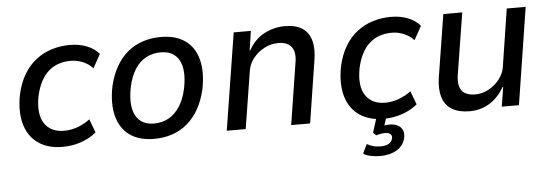

<svg xmlns="http://www.w3.org/2000/svg" viewBox="-47 -645 2811 980"><g transform="rotate(-5 1358.5 -154.5)"><path d="M254 9Q179 9 129.5 -26Q80 -61 62 -124.5Q44 -188 60 -274Q73 -334 99.5 -378.5Q126 -423 163 -451Q200 -479 244 -492.5Q288 -506 336 -506Q384 -506 423 -490.5Q462 -475 485 -447L446 -377Q425 -400 395 -412.5Q365 -425 333 -425Q302 -425 273.5 -416Q245 -407 221.5 -387Q198 -367 181 -335.5Q164 -304 154 -259Q137 -167 169.5 -119.5Q202 -72 270 -72Q305 -72 340 -85Q375 -98 402 -119L428 -50Q407 -32 379 -18.5Q351 -5 319.5 2Q288 9 254 9Z M724 9Q647 9 599 -25.5Q551 -60 534 -124Q517 -188 534 -275Q547 -332 571.5 -375.5Q596 -419 630.5 -448Q665 -477 708.5 -491.5Q752 -506 802 -506Q878 -506 926 -472Q974 -438 991 -374.5Q1008 -311 991 -224Q978 -166 953.5 -122.5Q929 -79 894.5 -49.5Q860 -20 817 -5.5Q774 9 724 9ZM730 -69Q771 -69 804 -87Q837 -105 861.5 -142Q886 -179 898 -236Q916 -329 888.5 -378.5Q861 -428 794 -428Q755 -428 721.5 -411Q688 -394 663.5 -357Q639 -320 627 -263Q609 -169 636.5 -119Q664 -69 730 -69Z M1096 0 1175 -497H1263L1248 -398H1251Q1282 -454 1332 -480Q1382 -506 1437 -506Q1493 -506 1526 -484.5Q1559 -463 1571 -421Q1583 -379 1573 -319L1523 0H1426L1475 -311Q1482 -348 1475.5 -372.5Q1469 -397 1449.5 -410Q1430 -423 1396 -423Q1359 -423 1325.5 -405.5Q1292 -388 1269 -359.5Q1246 -331 1240 -295L1193 0Z M1899 9Q1824 9 1774.5 -26Q1725 -61 1707 -124.5Q1689 -188 1705 -274Q1718 -334 1744.5 -378.5Q1771 -423 1808 -451Q1845 -479 1889 -492.5Q1933 -506 1981 -506Q2029 -506 2068 -490.5Q2107 -475 2130 -447L2091 -377Q2070 -400 2040 -412.5Q2010 -425 1978 -425Q1947 -425 1918.5 -416Q1890 -407 1866.5 -387Q1843 -367 1826 -335.5Q1809 -304 1799 -259Q1782 -167 1814.5 -119.5Q1847 -72 1915 -72Q1950 -72 1985 -85Q2020 -98 2047 -119L2073 -50Q2052 -32 2024 -18.5Q1996 -5 1964.5 2Q1933 9 1899 9ZM1865 197Q1842 197 1817.5 192Q1793 187 1779 177L1802 130Q1816 138 1832.5 143Q1849 148 1872 148Q1897 148 1912.5 139.5Q1928 131 1933 113Q1936 98 1926.5 90Q1917 82 1899 82Q1890 82 1878 84Q1866 86 1854 90L1839 75L1869 -20H1920L1895 58L1873 49Q1884 45 1898.5 43Q1913 41 1927 41Q1949 41 1966 49Q1983 57 1991.5 73.5Q2000 90 1995 115Q1986 155 1950.5 176Q1915 197 1865 197Z M2340 9Q2285 9 2249.5 -12.5Q2214 -34 2201.5 -76Q2189 -118 2198 -177L2249 -497H2346L2296 -185Q2290 -150 2296 -125Q2302 -100 2322 -87Q2342 -74 2376 -74Q2412 -74 2445 -92Q2478 -110 2500.5 -139Q2523 -168 2528 -201L2574 -497H2671L2593 0H2505L2521 -100H2518Q2487 -46 2441.5 -18.5Q2396 9 2340 9Z"/></g></svg>

Font: Nunito Sans 7pt SemiCondensed Medium
Style: Italic
Weight: 500
Width: 4
Italic angle: -9°
Designer: Vernon Adams
Foundry: Vernon Adams
Version: Version 3.101;gftools[0.9.27]